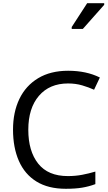

<svg xmlns="http://www.w3.org/2000/svg" viewBox="-20 -1164 672 1194"><path d="M403 -645Q288 -645 222 -568Q156 -491 156 -357Q156 -224 217.5 -146.5Q279 -69 402 -69Q449 -69 491 -77Q533 -85 573 -97V-19Q533 -4 490.5 3Q448 10 389 10Q280 10 207 -35Q134 -80 97.5 -163Q61 -246 61 -358Q61 -466 100.5 -548.5Q140 -631 217 -677.5Q294 -724 404 -724Q517 -724 601 -682L565 -606Q532 -621 491.5 -633Q451 -645 403 -645ZM426 -984V-996L522 -1144H628V-1134L495 -984Z"/></svg>

Font: Noto Sans Tifinagh Ahaggar
Style: Regular
Weight: 400
Designer: JamraPatel
Foundry: JamraPatel LLC
Version: Version 2.006; ttfautohint (v1.8.4.7-5d5b)